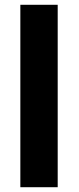

<svg xmlns="http://www.w3.org/2000/svg" viewBox="-20 -782 330 802"><path d="M221 0V-762H65V0Z"/></svg>

Font: Cheyenne Sans
Style: Bold
Weight: 700
Designer: The Public Sans project authors (U.S. Web Design System), Libre Franklin designed by Pablo Impallari and Rodrigo Fuenzal
Foundry: The Cheyenne Sans Project Authors
Version: Version 2.007